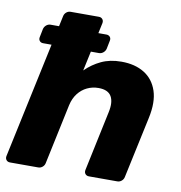

<svg xmlns="http://www.w3.org/2000/svg" viewBox="-80 -784 810 858"><g transform="rotate(10 325.0 -355.0)"><path d="M75.1 -550.4Q64.5 -550.4 58.8 -557.6Q53 -564.9 55.6 -575.5L63 -612.6Q65.6 -623.2 74.2 -630.5Q82.8 -637.7 93.4 -637.7H346.6Q357.2 -637.7 363.2 -630.5Q369.1 -623.2 366.5 -612.6L359.1 -575.5Q356.5 -564.9 347.7 -557.6Q339 -550.4 328.4 -550.4ZM21.6 0Q11 0 5.1 -7.2Q-0.9 -14.5 1.1 -25.1L141.9 -684.9Q143.9 -695.5 152.4 -702.8Q161 -710 171.6 -710H299.9Q310.5 -710 316.4 -702.8Q322.4 -695.5 320.4 -684.9L272.5 -461.6Q304.1 -492.9 343.4 -511.4Q382.6 -530 434.6 -530Q496.2 -530 538.4 -503.9Q580.5 -477.9 597.3 -427.7Q614.1 -377.5 598.2 -304.1L538.5 -25.1Q536.5 -14.5 527.9 -7.2Q519.4 0 508.7 0H379.9Q369.3 0 363.3 -7.2Q357.4 -14.5 359.4 -25.1L417.1 -297.9Q427.3 -344.8 412.2 -370.6Q397.1 -396.4 354 -396.4Q326.4 -396.4 302.4 -384.9Q278.5 -373.5 261.4 -351.4Q244.4 -329.4 237.4 -297.9L179.6 -25.1Q177.6 -14.5 169.1 -7.2Q160.5 0 149.9 0Z"/></g></svg>

Font: Rubik Light
Style: Italic
Weight: 300
Italic angle: -12°
Designer: Hubert and Fischer
Foundry: Hubert and Fischer
Version: Version 2.300;gftools[0.9.30]